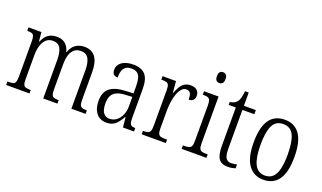

<svg xmlns="http://www.w3.org/2000/svg" viewBox="-76 -1202 2790 1666"><g transform="rotate(20 1319.5 -369.0)"><path d="M26 0V-32H39Q65 -32 79 -36.5Q93 -41 99 -57Q105 -73 105 -106V-430Q105 -463 99 -479Q93 -495 79 -499.5Q65 -504 41 -504H37V-536H156L164 -452H168Q189 -502 220.5 -523Q252 -544 297 -544Q328 -544 351.5 -534Q375 -524 392 -502.5Q409 -481 417 -448H421Q440 -500 474 -522Q508 -544 554 -544Q620 -544 654.5 -498Q689 -452 689 -356V-104Q689 -71 695.5 -56Q702 -41 716.5 -36.5Q731 -32 756 -32H759V0H628V-355Q628 -424 607 -461.5Q586 -499 536 -499Q496 -499 472.5 -477Q449 -455 439 -419.5Q429 -384 429 -341V-105Q429 -72 435 -56.5Q441 -41 455.5 -36.5Q470 -32 494 -32H499V0H368V-355Q368 -426 347.5 -462.5Q327 -499 277 -499Q238 -499 213.5 -474.5Q189 -450 178 -411Q167 -372 167 -326V-103Q167 -71 173.5 -55.5Q180 -40 195.5 -36Q211 -32 236 -32H241V0Z M952 10Q915 10 887 -7Q859 -24 842.5 -59.5Q826 -95 826 -148Q826 -227 873.5 -264.5Q921 -302 1020 -306L1089 -309V-372Q1089 -415 1082 -444.5Q1075 -474 1056 -490Q1037 -506 1001 -506Q967 -506 948 -492.5Q929 -479 920.5 -453.5Q912 -428 912 -391Q887 -391 874 -404.5Q861 -418 861 -445Q861 -474 878 -496.5Q895 -519 927.5 -531.5Q960 -544 1004 -544Q1078 -544 1114.5 -504.5Q1151 -465 1151 -372V-110Q1151 -77 1155.5 -60.5Q1160 -44 1171.5 -38Q1183 -32 1203 -32H1206V0H1104L1095 -91H1090Q1075 -63 1057 -40Q1039 -17 1014.5 -3.5Q990 10 952 10ZM967 -31Q1004 -31 1031.5 -52.5Q1059 -74 1074.5 -109.5Q1090 -145 1090 -188V-277L1030 -274Q978 -272 946.5 -256.5Q915 -241 902 -213Q889 -185 889 -145Q889 -111 897 -85.5Q905 -60 922.5 -45.5Q940 -31 967 -31Z M1277 0V-32H1282Q1307 -32 1321.5 -36.5Q1336 -41 1343 -56.5Q1350 -72 1350 -106V-433Q1350 -466 1343.5 -481Q1337 -496 1321.5 -500Q1306 -504 1280 -504H1275V-536H1399L1408 -431H1411Q1422 -460 1436.5 -486Q1451 -512 1474.5 -528.5Q1498 -545 1532 -545Q1573 -545 1592.5 -526Q1612 -507 1612 -476Q1612 -452 1599 -437Q1586 -422 1557 -422Q1557 -447 1553 -464Q1549 -481 1538.5 -490Q1528 -499 1509 -499Q1485 -499 1466.5 -478.5Q1448 -458 1436 -424.5Q1424 -391 1418 -351.5Q1412 -312 1412 -275V-103Q1412 -71 1419 -55.5Q1426 -40 1441 -36Q1456 -32 1480 -32H1500V0Z M1646 0V-32H1662Q1687 -32 1702 -36.5Q1717 -41 1724 -56Q1731 -71 1731 -103V-431Q1731 -464 1724.5 -479.5Q1718 -495 1704.5 -499.5Q1691 -504 1666 -504H1658V-536H1792V-106Q1792 -73 1798.5 -57Q1805 -41 1820.5 -36.5Q1836 -32 1861 -32H1875V0ZM1757 -648Q1740 -648 1729 -659Q1718 -670 1718 -698Q1718 -726 1729 -737Q1740 -748 1757 -748Q1774 -748 1785.5 -737Q1797 -726 1797 -698Q1797 -670 1785.5 -659Q1774 -648 1757 -648Z M2075 10Q2017 10 1991 -24Q1965 -58 1965 -143V-498H1899V-525Q1920 -527 1935.5 -534.5Q1951 -542 1962 -555Q1975 -570 1981.5 -594Q1988 -618 1992 -658H2026V-536H2136V-498H2026V-141Q2026 -79 2042 -54.5Q2058 -30 2090 -30Q2106 -30 2118 -32Q2130 -34 2144 -37V-1Q2131 3 2113 6.5Q2095 10 2075 10Z M2402 10Q2314 10 2264 -58Q2214 -126 2214 -268Q2214 -407 2261.5 -475.5Q2309 -544 2404 -544Q2494 -544 2542 -476Q2590 -408 2590 -268Q2590 -126 2542 -58Q2494 10 2402 10ZM2403 -29Q2449 -29 2476.5 -57Q2504 -85 2516 -138Q2528 -191 2528 -268Q2528 -386 2499.5 -445Q2471 -504 2403 -504Q2334 -504 2305.5 -445Q2277 -386 2277 -268Q2277 -151 2306.5 -90Q2336 -29 2403 -29Z"/></g></svg>

Font: Noto Serif Khmer Condensed Light
Style: Regular
Weight: 300
Width: 3
Designer: Danh Hong and the Monotype Design Team
Foundry: Monotype Imaging Inc.
Version: Version 2.004